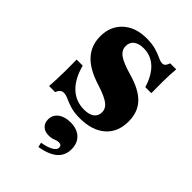

<svg xmlns="http://www.w3.org/2000/svg" viewBox="-197 -512 815 815"><g transform="rotate(45 210.5 -104.0)"><path d="M228.2 11.3Q193.5 11.3 170.6 4Q147.6 -3.2 132.3 -10.5Q116.9 -17.7 104 -17.7Q84.7 -17.7 75.8 6.5H39.5Q41.1 -17.7 41.9 -40.7Q42.7 -63.7 43.1 -91.5Q43.5 -119.4 42.7 -155.6H79Q96 -92.7 130.6 -60.1Q165.3 -27.4 215.3 -27.4Q245.2 -27.4 261.3 -39.5Q277.4 -51.6 277.4 -73.4Q277.4 -96 257.3 -111.7Q237.1 -127.4 183.9 -144.4Q111.3 -166.9 77.4 -204.4Q43.5 -241.9 43.5 -296.8Q43.5 -356.5 83.1 -393.1Q122.6 -429.8 189.5 -429.8Q222.6 -429.8 245.6 -423Q268.5 -416.1 284.3 -408.5Q300 -400.8 311.3 -400.8Q320.2 -400.8 325.4 -406.9Q330.6 -412.9 334.7 -425H371Q369.4 -408.1 368.5 -389.5Q367.7 -371 367.3 -344.8Q366.9 -318.5 367.7 -279H331.5Q314.5 -334.7 283.5 -362.9Q252.4 -391.1 210.5 -391.1Q181.5 -391.1 165.3 -378.6Q149.2 -366.1 149.2 -343.5Q149.2 -319.4 171 -303.2Q192.7 -287.1 249.2 -271Q318.5 -251.6 351.6 -216.9Q384.7 -182.3 384.7 -125.8Q384.7 -60.5 342.7 -24.6Q300.8 11.3 228.2 11.3ZM190.3 221.8 185.5 200.8Q218.5 195.2 236.7 184.7Q254.8 174.2 254.8 161.3Q254.8 146 237.9 146Q227.4 146 215.7 151.2Q204 156.5 186.3 156.5Q162.9 156.5 149.6 143.5Q136.3 130.6 136.3 109.7Q136.3 83.1 157.3 66.9Q178.2 50.8 212.9 50.8Q252.4 50.8 274.6 71.8Q296.8 92.7 296.8 129Q296.8 166.1 271 189.1Q245.2 212.1 190.3 221.8Z"/></g></svg>

Font: Playfair 9pt Black
Style: Regular
Weight: 900
Designer: Claus Eggers Sørensen
Foundry: Claus Eggers Sørensen
Version: Version 2.203